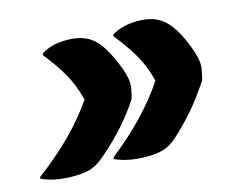

<svg xmlns="http://www.w3.org/2000/svg" viewBox="-94 -620 766 639"><g transform="rotate(-15 288.5 -300.0)"><path d="M335 -494 337 -500Q374 -522 425 -522Q477 -522 506 -500Q525 -488 544 -458.5Q563 -429 581 -379Q590 -352 591.5 -335Q593 -318 588 -299Q587 -293 585.5 -287Q584 -281 582 -275Q546 -220 510.5 -180Q475 -140 442 -111Q420 -92 397 -85Q374 -78 339 -78Q308 -78 281 -83Q254 -88 230 -99L232 -105Q360 -206 432 -315Q419 -367 396 -407Q373 -447 335 -494ZM92 -494 94 -500Q129 -522 181 -522Q233 -522 263 -500Q282 -488 300.5 -458.5Q319 -429 338 -379Q347 -352 348.5 -335Q350 -318 345 -299Q344 -293 342.5 -287Q341 -281 339 -275Q302 -220 263 -179Q224 -138 188 -109Q166 -91 143.5 -84.5Q121 -78 86 -78Q55 -78 28 -83Q1 -88 -23 -99L-21 -105Q47 -156 98 -207.5Q149 -259 188 -315Q175 -366 152.5 -406.5Q130 -447 92 -494Z"/></g></svg>

Font: Recursive Sn Csl St Blk
Style: Italic
Weight: 900
Italic angle: -15°
Version: Version 1.079;hotconv 1.0.112;makeotfexe 2.5.65598; ttfautoh